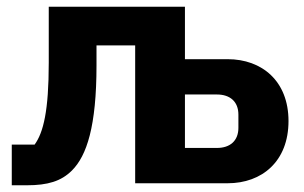

<svg xmlns="http://www.w3.org/2000/svg" viewBox="-20 -545 903 571"><path d="M15 6H60C122 6 162 -6 194 -38C238 -82 267 -169 267 -351V-410H382V0H657C759 0 838 -65 838 -185C838 -304 759 -369 657 -369H530V-525H125V-359C125 -215 109 -151 83 -115H15ZM530 -105V-264H625C664 -264 689 -243 689 -204V-165C689 -126 664 -105 625 -105Z"/></svg>

Font: LVC Sans
Style: Bold
Weight: 700
Designer: Mike Abbink, Paul van der Laan, Pieter van Rosmalen
Foundry: Bold Monday
Version: Version 3.0